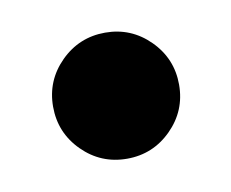

<svg xmlns="http://www.w3.org/2000/svg" viewBox="-36 -198 307 255"><g transform="rotate(-10 117.5 -71.0)"><path d="M178.2 -10.7Q153.3 14.2 118.2 14.2Q83 14.2 58.1 -10.7Q33.2 -35.6 33.2 -70.8Q33.2 -106 58.1 -130.9Q83 -155.8 118.2 -155.8Q153.3 -155.8 178.2 -130.9Q203.1 -106 203.1 -70.8Q203.1 -35.6 178.2 -10.7Z"/></g></svg>

Font: Nacelle SemiBold
Style: Regular
Weight: 600
Designer: Sora Sagano
Foundry: Sora Sagano
Version: Version 1.000;FEAKit 1.0